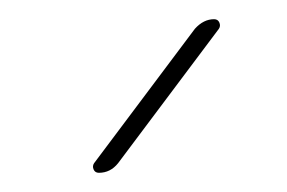

<svg xmlns="http://www.w3.org/2000/svg" viewBox="-20 -770 299 200"><path d="M83 -590Q79 -590 77.5 -593.5Q76 -597 78 -600L183 -740Q192 -750 203 -750Q207 -750 208.5 -746.5Q210 -743 208 -740L103 -600Q95 -590 83 -590Z"/></svg>

Font: Rounded Mplus 1c Thin
Style: Regular
Weight: 250
Version: Version 1.059.20150529